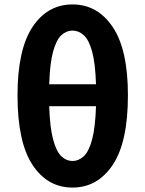

<svg xmlns="http://www.w3.org/2000/svg" viewBox="-20 -832 655 866"><path d="M307 14Q194 14 126.5 -88.5Q59 -191 59 -402Q59 -608 126.5 -710Q194 -812 307 -812Q420 -812 488.5 -710Q557 -608 557 -402Q557 -191 488.5 -88.5Q420 14 307 14ZM307 -106Q335 -106 358 -127.5Q381 -149 395.5 -203Q410 -257 413 -353H202Q205 -257 219.5 -203Q234 -149 256.5 -127.5Q279 -106 307 -106ZM202 -452H413Q410 -547 395.5 -599.5Q381 -652 358 -673Q335 -694 307 -694Q279 -694 256.5 -673Q234 -652 219.5 -599.5Q205 -547 202 -452Z"/></svg>

Font: Chiron GoRound TC
Style: Bold
Weight: 700
Designer: Ryoko NISHIZUKA 西塚涼子 (kana, bopomofo & ideographs); Paul D. Hunt (Latin, Greek & Cyrillic); Sandoll Communications 산돌커뮤니
Foundry: Adobe
Version: Version 1.000;hotconv 1.1.1;makeotfexe 2.6.0